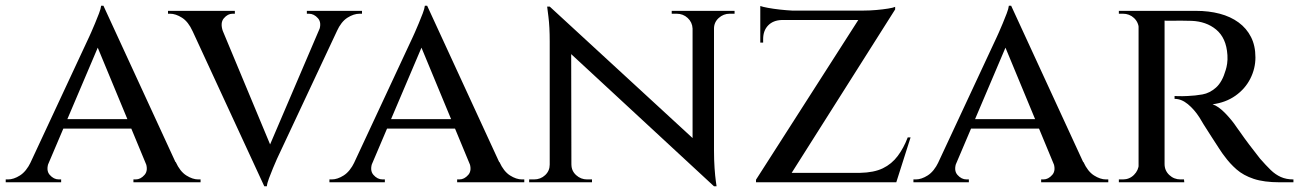

<svg xmlns="http://www.w3.org/2000/svg" viewBox="-32 -638 4547 672"><path d="M330 -618 612 -6H503L299 -498ZM139 -71Q128 -42 142 -26Q156 -10 174 -10H182V0H-12V-10Q-12 -10 -8 -10Q-4 -10 -4 -10Q16 -10 38 -24Q60 -38 76 -71ZM330 -618 336 -532 111 -3H44L280 -509Q281 -511 287 -524.5Q293 -538 300.5 -556Q308 -574 314.5 -591Q321 -608 322 -618ZM438 -221V-188H176V-221ZM477 -71H583Q598 -38 620 -24Q642 -10 662 -10Q662 -10 666 -10Q670 -10 670 -10V0H435V-10H443Q460 -10 474 -26Q488 -42 477 -71Z M893 14 612 -594H721L924 -107ZM893 14 887 -71 1112 -597H1179L944 -96Q943 -94 937 -81Q931 -68 923.5 -49.5Q916 -31 909.5 -14Q903 3 902 14ZM1084 -529Q1095 -558 1081 -574Q1067 -590 1049 -590H1042V-600H1235V-590Q1235 -590 1231 -590Q1227 -590 1227 -590Q1206 -590 1184 -576Q1162 -562 1147 -529ZM748 -529H642Q627 -562 605 -576Q583 -590 563 -590Q563 -590 559.5 -590Q556 -590 556 -590V-600H790V-590H782Q765 -590 751.5 -574Q738 -558 748 -529Z M1463 -618 1745 -6H1636L1432 -498ZM1272 -71Q1261 -42 1275 -26Q1289 -10 1307 -10H1315V0H1121V-10Q1121 -10 1125 -10Q1129 -10 1129 -10Q1149 -10 1171 -24Q1193 -38 1209 -71ZM1463 -618 1469 -532 1244 -3H1177L1413 -509Q1414 -511 1420 -524.5Q1426 -538 1433.5 -556Q1441 -574 1447.5 -591Q1454 -608 1455 -618ZM1571 -221V-188H1309V-221ZM1610 -71H1716Q1731 -38 1753 -24Q1775 -10 1795 -10Q1795 -10 1799 -10Q1803 -10 1803 -10V0H1568V-10H1576Q1593 -10 1607 -26Q1621 -42 1610 -71Z M1892 -615 2457 -95 2467 14 1903 -508ZM1895 -62V0H1820V-10Q1820 -10 1828.5 -10Q1837 -10 1837 -10Q1860 -10 1876 -25Q1892 -40 1892 -62ZM1968 -62Q1968 -40 1984.5 -25Q2001 -10 2023 -10Q2023 -10 2031.5 -10Q2040 -10 2040 -10V0H1965V-62ZM1892 -615 1967 -527 1968 0H1892V-493Q1892 -544 1887.5 -579.5Q1883 -615 1883 -615ZM2467 -600V-111Q2467 -78 2469 -49.5Q2471 -21 2473.5 -3.5Q2476 14 2476 14H2467L2392 -75V-600ZM2464 -538V-600H2539V-590Q2539 -590 2530.5 -590Q2522 -590 2522 -590Q2500 -590 2483.5 -575Q2467 -560 2467 -538ZM2392 -538Q2391 -560 2375 -575Q2359 -590 2336 -590Q2336 -590 2327.5 -590Q2319 -590 2319 -590V-600H2394V-538Z M3101 -614Q3101 -614 3101 -609.5Q3101 -605 3101 -605L2718 0H2614V-9L2972 -568H2629V-601H2991Q3012 -601 3035 -603Q3058 -605 3076.5 -608Q3095 -611 3101 -614ZM3103 -33 3096 0H2679V-33ZM3155 -157 3105 0H2944L2978 -33Q3027 -34 3058 -49Q3089 -64 3110 -92Q3131 -120 3145 -157ZM2629 -570H2704V-568Q2674 -567 2656.5 -549Q2639 -531 2639 -501V-489H2629ZM2629 -617Q2637 -614 2656 -610.5Q2675 -607 2697.5 -604.5Q2720 -602 2740 -601L2629 -591Z M3507 -618 3789 -6H3680L3476 -498ZM3316 -71Q3305 -42 3319 -26Q3333 -10 3351 -10H3359V0H3165V-10Q3165 -10 3169 -10Q3173 -10 3173 -10Q3193 -10 3215 -24Q3237 -38 3253 -71ZM3507 -618 3513 -532 3288 -3H3221L3457 -509Q3458 -511 3464 -524.5Q3470 -538 3477.5 -556Q3485 -574 3491.5 -591Q3498 -608 3499 -618ZM3615 -221V-188H3353V-221ZM3654 -71H3760Q3775 -38 3797 -24Q3819 -10 3839 -10Q3839 -10 3843 -10Q3847 -10 3847 -10V0H3612V-10H3620Q3637 -10 3651 -26Q3665 -42 3654 -71Z M4032 -600H4154Q4199 -600 4237 -590Q4275 -580 4303 -559.5Q4331 -539 4346.5 -508.5Q4362 -478 4362 -437Q4362 -398 4344 -362.5Q4326 -327 4292 -303Q4258 -279 4212 -273Q4233 -266 4257 -241Q4281 -216 4296 -193Q4298 -191 4310 -173.5Q4322 -156 4340.5 -131.5Q4359 -107 4378 -83Q4399 -59 4415.5 -43Q4432 -27 4451 -18.5Q4470 -10 4495 -10V0H4447Q4392 0 4356 -12Q4320 -24 4296 -45Q4272 -66 4254 -91Q4248 -98 4235 -118Q4222 -138 4207.5 -160.5Q4193 -183 4181 -202Q4169 -221 4166 -227Q4148 -255 4125.5 -273.5Q4103 -292 4079 -292V-302Q4079 -302 4092 -301.5Q4105 -301 4125 -302Q4151 -303 4176.5 -307.5Q4202 -312 4224 -331.5Q4246 -351 4258 -393Q4261 -402 4263 -415.5Q4265 -429 4264 -445Q4262 -476 4252 -498Q4242 -520 4224.5 -534.5Q4207 -549 4185.5 -556.5Q4164 -564 4139 -565Q4102 -566 4073.5 -565.5Q4045 -565 4042 -566Q4042 -566 4039.5 -574.5Q4037 -583 4034.5 -591.5Q4032 -600 4032 -600ZM4044 -600V0H3953V-600ZM3956 -64 3965 0H3884V-10Q3885 -10 3891 -10Q3897 -10 3898 -10Q3921 -10 3937 -26Q3953 -42 3954 -64ZM3956 -537H3954Q3953 -560 3937 -575Q3921 -590 3898 -590Q3897 -590 3891 -590Q3885 -590 3884 -590V-600H3965ZM4041 -64H4044Q4044 -41 4060.5 -25.5Q4077 -10 4100 -10Q4100 -10 4105.5 -10Q4111 -10 4112 -10L4113 0H4031Z"/></svg>

Font: Cinzel Medium
Style: Regular
Weight: 500
Designer: Natanael Gama
Version: Version 2.000